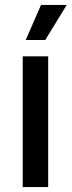

<svg xmlns="http://www.w3.org/2000/svg" viewBox="-20 -757 290 777"><path d="M72 0V-529H175V0ZM84 -595 146 -737H250L163 -595Z"/></svg>

Font: Mona Sans ExtraLight Medium
Style: Regular
Weight: 500
Version: Version 2.000